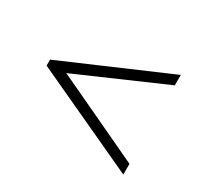

<svg xmlns="http://www.w3.org/2000/svg" viewBox="-86 -660 649 608"><g transform="rotate(30 238.0 -356.0)"><path d="M37.1 -351.1V-373L419.9 -538.1V-500L103 -361.8L419.9 -212.9V-173.8Z"/></g></svg>

Font: SimahzazaarabicW05-Light
Style: Regular
Weight: 300
Designer: Ahmed zaza
Foundry: Ahmed zaza
Version: Version 1.001